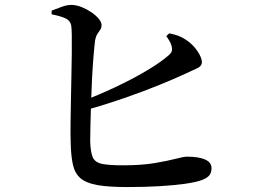

<svg xmlns="http://www.w3.org/2000/svg" viewBox="-20 -759 1040 777"><path d="M495 -2Q419 -2 374 -10Q329 -18 306 -37.5Q283 -57 275 -93Q267 -129 266 -184Q265 -215 265.5 -258.5Q266 -302 267 -352Q268 -402 269 -452Q270 -502 270.5 -544.5Q271 -587 270.5 -617.5Q270 -648 268 -657Q264 -676 244.5 -685Q225 -694 189 -701V-716Q207 -723 230 -731.5Q253 -740 273 -739Q292 -738 312.5 -729.5Q333 -721 351 -708.5Q369 -696 380 -682.5Q391 -669 391 -658Q391 -646 385.5 -638.5Q380 -631 374 -621.5Q368 -612 365 -597Q362 -573 358.5 -531.5Q355 -490 352.5 -441Q350 -392 348.5 -343Q347 -294 346 -253.5Q345 -213 345 -189Q346 -145 355 -123.5Q364 -102 392 -96Q420 -90 477 -90Q553 -90 606 -99Q659 -108 691.5 -116.5Q724 -125 737 -125Q784 -125 810 -113.5Q836 -102 836 -78Q836 -57 824 -46Q812 -35 793 -29Q770 -21 727 -15Q684 -9 625.5 -5.5Q567 -2 495 -2ZM309 -348Q378 -374 446 -406Q514 -438 570 -471Q626 -504 660 -533Q672 -543 675 -551.5Q678 -560 674 -574Q671 -585 664.5 -595.5Q658 -606 653 -613L665 -624Q686 -620 702 -614Q718 -608 734 -597Q762 -578 779.5 -551.5Q797 -525 797 -508Q797 -491 778.5 -483Q760 -475 731 -461Q688 -441 625.5 -415.5Q563 -390 485.5 -363Q408 -336 319 -311Z"/></svg>

Font: Noto Serif TC SemiBold
Style: Regular
Weight: 600
Version: Version 2.002-H1;hotconv 1.1.0;makeotfexe 2.6.0